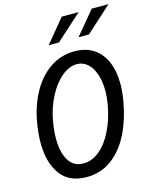

<svg xmlns="http://www.w3.org/2000/svg" viewBox="-139 -1047 924 1150"><g transform="rotate(-15 323.5 -471.5)"><path d="M39 -257.5Q39 -315 50.5 -381Q69 -487 114.8 -567Q160.5 -647 227.5 -691Q294.5 -735 376 -735Q445.5 -735 494 -703.2Q542.5 -671.5 567.5 -613Q592.5 -554.5 592.5 -475Q592.5 -426.5 582.5 -369Q563 -259 520 -173.2Q477 -87.5 409.8 -37.8Q342.5 12 254.5 12Q146 12 92.5 -61Q39 -134 39 -257.5ZM487 -376Q494.5 -419.5 494.5 -459Q494.5 -517 479.2 -562Q464 -607 435.8 -632Q407.5 -657 370.5 -657Q322.5 -657 275.8 -618.2Q229 -579.5 194 -512.2Q159 -445 144.5 -364Q134.5 -305.5 134.5 -258Q134.5 -172 165.2 -122Q196 -72 256 -72Q310.5 -72 357.5 -111.5Q404.5 -151 438 -220Q471.5 -289 487 -376ZM543 -955H647L487 -810H422.5ZM357 -955H462L301 -810H237.5Z"/></g></svg>

Font: JuliaMono Italic
Style: Regular
Weight: 400
Italic angle: -9°
Monospace: yes
Designer: cormullion
Foundry: corm
Version: Version 0.049; ttfautohint (v1.8.4)